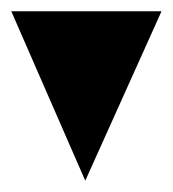

<svg xmlns="http://www.w3.org/2000/svg" viewBox="-20 -1320 306 340"><path d="M0 -1300 131 -1000 266 -1300Z"/></svg>

Font: Bravura Text
Style: Regular
Weight: 400
Designer: Daniel Spreadbury et al.
Foundry: Steinberg Media Technologies GmbH
Version: Version 1.393